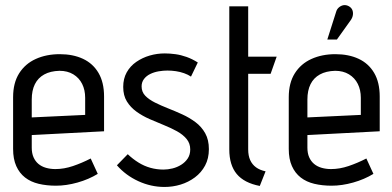

<svg xmlns="http://www.w3.org/2000/svg" viewBox="-20 -725 1557 762"><path d="M106 -139V-189L393 -204V-342Q393 -398 371 -435.5Q349 -473 309.5 -491.5Q270 -510 217 -510Q164 -510 122 -491Q80 -472 56 -434Q32 -396 32 -339V-134Q32 -94 44.5 -66Q57 -38 79.5 -20.5Q102 -3 133.5 4.5Q165 12 202 12Q243 12 287.5 -0.5Q332 -13 368 -35L340 -96Q305 -78 269.5 -66Q234 -54 200 -54Q180 -54 162.5 -59Q145 -64 132.5 -74.5Q120 -85 113 -101Q106 -117 106 -139ZM318 -337V-269L106 -259V-330Q106 -366 118.5 -391Q131 -416 155.5 -429.5Q180 -443 216 -444Q248 -444 271 -430Q294 -416 306 -392Q318 -368 318 -337Z M738 -421 765 -477Q743 -491 720.5 -499Q698 -507 676 -510Q654 -513 634 -513Q603 -513 574 -504.5Q545 -496 521 -479.5Q497 -463 483 -438Q469 -413 469 -380Q469 -346 483.5 -322.5Q498 -299 521.5 -282Q545 -265 573.5 -252.5Q602 -240 630.5 -228.5Q659 -217 682.5 -204Q706 -191 720.5 -173.5Q735 -156 735 -132Q735 -111 725 -96Q715 -81 699 -71Q683 -61 664.5 -56.5Q646 -52 629 -52Q602 -52 577 -59Q552 -66 529.5 -80Q507 -94 487 -113L444 -69Q479 -29 529 -6Q579 17 633 17Q666 17 697 7.5Q728 -2 753.5 -21Q779 -40 794 -68Q809 -96 809 -133Q809 -170 794.5 -196Q780 -222 756 -240Q732 -258 703.5 -271Q675 -284 647 -295Q619 -306 595 -318Q571 -330 556.5 -345Q542 -360 542 -382Q542 -399 551.5 -411.5Q561 -424 576.5 -431.5Q592 -439 610 -442Q628 -445 644 -445Q661 -445 678 -442.5Q695 -440 710.5 -434.5Q726 -429 738 -421Z M965 -132V-432H1054L1078 -500H965V-700H890V-132Q890 -70 919.5 -34.5Q949 1 1011 13L1034 -45Q1011 -50 996 -61Q981 -72 973 -89.5Q965 -107 965 -132Z M1372 -645Q1379 -655 1380.5 -665.5Q1382 -676 1378.5 -685Q1375 -694 1365 -700Q1354 -706 1344 -704.5Q1334 -703 1325.5 -696Q1317 -689 1314 -678L1279 -568H1317ZM1200 -139V-189L1487 -204V-342Q1487 -398 1465 -435.5Q1443 -473 1403.5 -491.5Q1364 -510 1311 -510Q1258 -510 1216 -491Q1174 -472 1150 -434Q1126 -396 1126 -339V-134Q1126 -94 1138.5 -66Q1151 -38 1173.5 -20.5Q1196 -3 1227.5 4.5Q1259 12 1296 12Q1337 12 1381.5 -0.5Q1426 -13 1462 -35L1434 -96Q1399 -78 1363.5 -66Q1328 -54 1294 -54Q1274 -54 1256.5 -59Q1239 -64 1226.5 -74.5Q1214 -85 1207 -101Q1200 -117 1200 -139ZM1412 -337V-269L1200 -259V-330Q1200 -366 1212.5 -391Q1225 -416 1249.5 -429.5Q1274 -443 1310 -444Q1342 -444 1365 -430Q1388 -416 1400 -392Q1412 -368 1412 -337Z"/></svg>

Font: Advent Pro Medium
Style: Regular
Weight: 500
Designer: VivaRado, Andreas Kalpakidis
Foundry: VivaRado, Andreas Kalpakidis
Version: Version 3.000